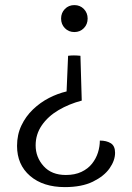

<svg xmlns="http://www.w3.org/2000/svg" viewBox="-20 -709 526 765"><path d="M238.6 36.5Q151.8 36.5 99.9 -8Q47.9 -52.6 47.9 -127.8Q47.9 -172.2 65.2 -208.8Q82.5 -245.4 111.5 -273.1Q140.5 -300.8 175.5 -318.8Q210.6 -336.7 245.3 -344.7L251.3 -486.7Q261.9 -488.2 274.4 -488.2Q286.8 -488.2 300.5 -486.7L305.7 -308.2Q254.8 -294.8 213 -270.1Q171.2 -245.4 146.6 -209.7Q122 -173.9 122 -129.9Q122 -82.6 153.7 -47.2Q185.4 -11.8 242.3 -11.8Q278.4 -11.8 304.5 -24.2Q330.5 -36.5 346.7 -56.9Q362.8 -77.3 370.3 -101.2Q377.8 -125.1 377.8 -148.9Q404.3 -148.9 421.4 -138.3Q438.5 -127.6 438.5 -100.3Q438.5 -69.5 416.5 -38.2Q394.5 -6.9 350.1 14.8Q305.7 36.5 238.6 36.5ZM276.3 -581.3Q253.6 -581.3 238.5 -596.8Q223.4 -612.3 223.4 -635Q223.4 -657.7 238.5 -673.2Q253.6 -688.7 276.3 -688.7Q299 -688.7 314.1 -673.2Q329.2 -657.7 329.2 -635Q329.2 -612.3 314.1 -596.8Q299 -581.3 276.3 -581.3Z"/></svg>

Font: Karma Variable Light
Style: Regular
Weight: 300
Designer: Joana Correia
Foundry: Indian Type Foundry
Version: Version 3.000